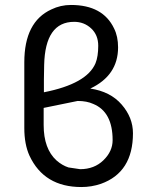

<svg xmlns="http://www.w3.org/2000/svg" viewBox="-20 -742 600 774"><path d="M456 -551Q456 -438 344 -385Q425 -373 470.5 -320.5Q516 -268 516 -205Q516 -47 387 -1Q349 12 308 12Q158 12 99 -114Q78 -160 78 -226V-491Q78 -654 187 -704Q224 -722 266 -722Q395 -722 440 -627Q456 -595 456 -551ZM279 -654Q162 -654 158 -480Q158 -448 157 -421V-370Q330 -404 365 -487Q376 -514 376 -557.5Q376 -601 347.5 -627.5Q319 -654 279 -654ZM303 -60Q360 -60 397 -96Q434 -132 434 -177Q434 -291 356 -323Q330 -335 293 -335L156 -307V-238Q156 -142 208 -95Q231 -75 256 -67Z"/></svg>

Font: Raw Maruko Gothic CJK TC
Style: Regular
Weight: 400
Version: Version 1.001